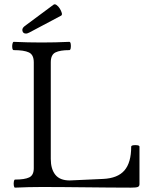

<svg xmlns="http://www.w3.org/2000/svg" viewBox="-20 -858 699 881"><path d="M49 3Q45 3 43.5 -6Q42 -15 43.5 -24.5Q45 -34 49 -34Q93 -34 114 -44Q135 -54 135 -86V-572Q135 -607 112.5 -617.5Q90 -628 43 -628Q38 -628 36.5 -637.5Q35 -647 37 -656.5Q39 -666 43 -666Q108 -663 171 -663Q235 -663 298 -666Q303 -666 304.5 -656.5Q306 -647 304.5 -637.5Q303 -628 298 -628Q256 -628 234.5 -617.5Q213 -607 213 -572V-129Q213 -82 234 -56Q255 -30 300 -30L453 -37Q520 -40 551 -76Q582 -112 582 -185Q582 -190 591.5 -191.5Q601 -193 610.5 -191.5Q620 -190 620 -185V-13Q620 -3 612 0Q604 3 581 3Q530 3 479 2.5Q428 2 377.5 1.5Q327 1 276 0.5Q225 0 174 0Q112 0 49 3ZM99 -704Q86 -704 83 -716Q80 -728 93 -738L225 -836Q231 -841 239.5 -835Q248 -829 254.5 -818.5Q261 -808 263.5 -798.5Q266 -789 260 -786L115 -709Q111 -707 107 -705.5Q103 -704 99 -704Z"/></svg>

Font: Junicode VF
Style: Regular
Weight: 400
Designer: Peter S. Baker
Version: Version 2.213